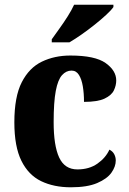

<svg xmlns="http://www.w3.org/2000/svg" viewBox="-20 -786 547 816"><path d="M281 10Q209 10 155 -16Q101 -42 71 -102.5Q41 -163 41 -266Q41 -375 72.5 -436.5Q104 -498 158 -524Q212 -550 279 -550Q384 -550 429 -518Q474 -486 474 -444Q474 -423 464 -402Q454 -381 424.5 -367Q395 -353 337 -353Q337 -389 332 -419Q327 -449 315.5 -467.5Q304 -486 284 -486Q261 -486 243.5 -466.5Q226 -447 217 -399.5Q208 -352 208 -267Q208 -167 231.5 -116.5Q255 -66 309 -66Q359 -66 394 -90.5Q429 -115 445 -150Q459 -143 465.5 -130.5Q472 -118 472 -104Q472 -78 453.5 -52Q435 -26 393 -8Q351 10 281 10ZM200 -619Q214 -639 232.5 -664.5Q251 -690 268 -717Q285 -744 295 -766H462V-756Q453 -743 432 -723.5Q411 -704 383.5 -682Q356 -660 327.5 -640Q299 -620 275 -606H200Z"/></svg>

Font: Noto Serif Myanmar SemiCondensed ExtraBold
Style: Regular
Weight: 800
Width: 4
Designer: Ben Mitchell and the Monotype Design Team
Foundry: Monotype Imaging Inc.
Version: Version 2.106; ttfautohint (v1.8.4.7-5d5b)